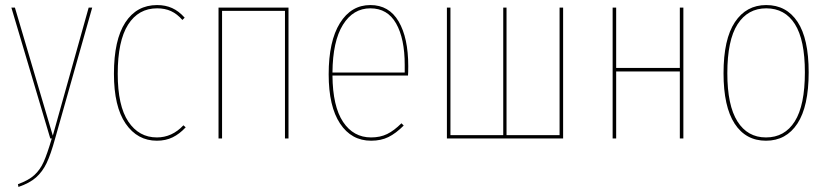

<svg xmlns="http://www.w3.org/2000/svg" viewBox="-20 -548 3282 760"><path d="M198 1Q181 63 164.5 97.5Q148 132 122.5 154.5Q97 177 53 192L51 181Q93 166 116 145Q139 124 153 92.5Q167 61 185 0H179L25 -518H39L189 -11L331 -518H345Z M711 -478 702 -469Q681 -493 657 -504Q633 -515 602 -515Q528 -515 487 -450.5Q446 -386 446 -256Q446 -129 488 -66.5Q530 -4 601 -4Q661 -4 706 -52L715 -44Q691 -18 663.5 -4.5Q636 9 601 9Q524 9 477.5 -58.5Q431 -126 431 -256Q431 -390 476 -459Q521 -528 602 -528Q635 -528 661.5 -516Q688 -504 711 -478Z M1108 -505H859V0H845V-518H1122V0H1108Z M1595 -249H1296Q1297 -127 1338 -65.5Q1379 -4 1449 -4Q1485 -4 1512.5 -17.5Q1540 -31 1569 -60L1578 -51Q1547 -20 1517.5 -5.5Q1488 9 1449 9Q1371 9 1326 -59Q1281 -127 1281 -254Q1281 -385 1325.5 -456.5Q1370 -528 1446 -528Q1520 -528 1558 -463Q1596 -398 1596 -286Q1596 -260 1595 -249ZM1582 -291Q1582 -395 1548 -455Q1514 -515 1446 -515Q1378 -515 1337.5 -450Q1297 -385 1296 -261H1582Z M2209 0H1749V-518H1763V-13H1972V-518H1985V-13H2195V-518H2209Z M2671 -265H2419V0H2405V-518H2419V-279H2671V-518H2685V0H2671Z M3181 -262Q3181 -127 3136.5 -59Q3092 9 3012 9Q2932 9 2888 -58.5Q2844 -126 2844 -258Q2844 -393 2889 -460.5Q2934 -528 3013 -528Q3093 -528 3137 -461.5Q3181 -395 3181 -262ZM2859 -258Q2859 -131 2899 -67.5Q2939 -4 3012 -4Q3086 -4 3126 -67.5Q3166 -131 3166 -262Q3166 -390 3126.5 -452.5Q3087 -515 3013 -515Q2940 -515 2899.5 -452Q2859 -389 2859 -258Z"/></svg>

Font: Fira Sans Compressed Hair
Style: Regular
Weight: 100
Width: 1
Designer: bBox Type GmbH & Carrois Corporate GbR & Edenspiekermann AG
Foundry: bBox Type GmbH & Carrois Corporate GbR & Edenspiekermann AG
Version: Version 4.301